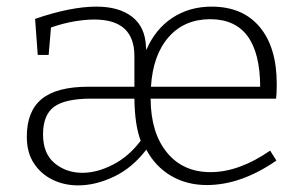

<svg xmlns="http://www.w3.org/2000/svg" viewBox="-20 -552 915 580"><path d="M94 -386 86 -495Q194 -532 271 -532Q340 -532 379.5 -501Q419 -470 421 -410L422 -401Q449 -464 500.5 -498Q552 -532 619 -532Q713 -532 764.5 -470.5Q816 -409 816 -298Q816 -282 815.5 -272.5Q815 -263 814 -254H435V-252Q436 -150 484.5 -91Q533 -32 616 -32Q702 -32 796 -97L815 -67Q708 7 605 7Q544 7 496.5 -21Q449 -49 422 -100Q380 -45 324.5 -18.5Q269 8 216 8Q174 8 139 -9Q104 -26 82.5 -58.5Q61 -91 61 -139Q61 -216 106 -253Q151 -290 247 -290H386V-383Q386 -493 265 -493Q238 -493 205 -487.5Q172 -482 134 -469L127 -386ZM615 -494Q537 -494 489.5 -440Q442 -386 436 -290H766Q765 -494 615 -494ZM229 -30Q273 -30 321 -54.5Q369 -79 405 -127Q387 -174 386 -254H255Q177 -254 143.5 -229.5Q110 -205 110 -146Q110 -88 145 -59Q180 -30 229 -30Z"/></svg>

Font: Bitter Light
Style: Regular
Weight: 300
Designer: Sol Matas, and Bitter project Authors
Foundry: Sol Matas
Version: Version 2.001